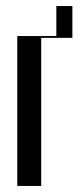

<svg xmlns="http://www.w3.org/2000/svg" viewBox="-20 -614 268 634"><path d="M37 -495H166V-594H219V-489H116V0H37Z"/></svg>

Font: Moniqa SemBd Narrow Display
Style: Regular
Weight: 600
Width: 4
Designer: Rajesh Rajput
Foundry: Rajesh Rajput
Version: Version 1.000